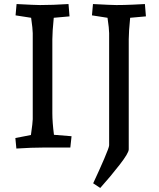

<svg xmlns="http://www.w3.org/2000/svg" viewBox="-20 -730 787 950"><path d="M56 -47 133 -62Q142 -125 142 -140V-566Q142 -586 134 -642L57 -654L62 -710Q155 -705 178 -705Q241 -705 319 -710L324 -649L246 -642Q239 -572 239 -536V-170Q239 -125 247 -63L334 -56L328 0H197Q136 0 61 5ZM520 -11V-566Q520 -588 512 -642L435 -654L440 -710Q533 -705 556 -705Q593 -705 637.5 -707Q682 -709 697 -710L702 -649L624 -642Q617 -572 617 -536V9Q617 27 572.5 84.5Q528 142 476 200L441 177Q471 113 495.5 56Q520 -1 520 -11Z"/></svg>

Font: Andada Pro Medium
Style: Regular
Weight: 500
Designer: Carolina Giovagnoli
Foundry: Huerta Tipografica
Version: Version 3.005; ttfautohint (v1.8.4)